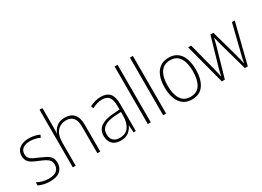

<svg xmlns="http://www.w3.org/2000/svg" viewBox="-22 -1472 2991 2194"><g transform="rotate(-30 1473.0 -375.0)"><path d="M367 -133Q367 -67 322.5 -28.5Q278 10 190 10Q142 10 103 0Q64 -10 39 -23V-64Q71 -46 110 -35.5Q149 -25 190 -25Q263 -25 296 -53.5Q329 -82 329 -133Q329 -167 312.5 -188Q296 -209 266.5 -224.5Q237 -240 198 -256Q155 -273 121.5 -290.5Q88 -308 68.5 -335Q49 -362 49 -407Q49 -467 93.5 -503Q138 -539 217 -539Q258 -539 294 -531Q330 -523 358 -509L343 -476Q318 -489 284 -497Q250 -505 216 -505Q156 -505 121.5 -480Q87 -455 87 -407Q87 -374 102.5 -353.5Q118 -333 147 -319Q176 -305 215 -289Q256 -271 290.5 -253.5Q325 -236 346 -208Q367 -180 367 -133Z M529 -504Q529 -481 528.5 -464.5Q528 -448 526 -428H529Q545 -472 585 -505.5Q625 -539 694 -539Q771 -539 812 -493.5Q853 -448 853 -354V0H815V-349Q815 -432 782 -468.5Q749 -505 691 -505Q618 -505 573.5 -454Q529 -403 529 -296V0H491V-760H529Z M1169 -539Q1247 -539 1284.5 -495.5Q1322 -452 1322 -355V0H1292L1286 -94H1284Q1265 -52 1227.5 -21Q1190 10 1121 10Q1048 10 1011.5 -30Q975 -70 975 -133Q975 -212 1033 -252.5Q1091 -293 1198 -300L1284 -306V-349Q1284 -434 1255.5 -469.5Q1227 -505 1167 -505Q1135 -505 1102 -496Q1069 -487 1033 -468L1020 -501Q1054 -518 1091.5 -528.5Q1129 -539 1169 -539ZM1201 -269Q1111 -263 1062.5 -230.5Q1014 -198 1014 -133Q1014 -80 1043.5 -51.5Q1073 -23 1126 -23Q1206 -23 1244.5 -76.5Q1283 -130 1284 -219V-274Z M1520 0H1481V-760H1520Z M1722 0H1683V-760H1722Z M2268 -265Q2268 -139 2217 -64.5Q2166 10 2062 10Q1961 10 1908.5 -64.5Q1856 -139 1856 -266Q1856 -395 1910 -467Q1964 -539 2065 -539Q2135 -539 2180 -504.5Q2225 -470 2246.5 -408.5Q2268 -347 2268 -265ZM1896 -266Q1896 -154 1936.5 -89.5Q1977 -25 2062 -25Q2149 -25 2189 -89Q2229 -153 2229 -265Q2229 -336 2212.5 -390Q2196 -444 2160 -474.5Q2124 -505 2065 -505Q1980 -505 1938 -442Q1896 -379 1896 -266Z M2657 -373Q2642 -427 2631 -474H2629Q2624 -449 2617.5 -424Q2611 -399 2604 -373L2497 0H2457L2318 -529H2358L2449 -177Q2459 -137 2465.5 -108.5Q2472 -80 2477 -54H2480Q2484 -77 2491 -107Q2498 -137 2510 -176L2612 -529H2651L2750 -175Q2759 -141 2766.5 -111Q2774 -81 2779 -54H2782Q2786 -83 2791.5 -108Q2797 -133 2807 -171L2896 -529H2933L2800 0H2761Z"/></g></svg>

Font: Noto Sans Georgian SemiCondensed ExtraLight
Style: Regular
Weight: 200
Width: 4
Designer: Monotype Design Team, Akaki Razmadze
Foundry: Google LLC
Version: Version 2.005; ttfautohint (v1.8.4.7-5d5b)